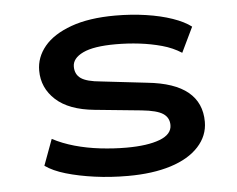

<svg xmlns="http://www.w3.org/2000/svg" viewBox="-43 -558 763 617"><g transform="rotate(-5 338.5 -249.5)"><path d="M346 9Q290 9 239 2Q188 -5 147 -17Q106 -29 81 -47L112 -131Q144 -114 183 -103Q222 -92 265 -87Q308 -82 349 -82Q417 -82 456.5 -97Q496 -112 496 -142Q496 -166 476.5 -179Q457 -192 408 -197L257 -212Q175 -220 133 -258.5Q91 -297 91 -353Q91 -396 120 -431Q149 -466 207 -487Q265 -508 350 -508Q401 -508 448.5 -501Q496 -494 533.5 -481Q571 -468 593 -451L554 -370Q526 -388 491.5 -397.5Q457 -407 419.5 -411.5Q382 -416 343 -416Q272 -416 237.5 -399.5Q203 -383 203 -356Q203 -331 221.5 -318Q240 -305 286 -301L433 -284Q521 -275 564 -239.5Q607 -204 607 -143Q607 -98 575 -63Q543 -28 484.5 -9.5Q426 9 346 9Z"/></g></svg>

Font: Nunito Sans 7pt Expanded SemiBold
Style: Regular
Weight: 600
Width: 7
Designer: Vernon Adams
Foundry: Vernon Adams
Version: Version 3.101;gftools[0.9.27]